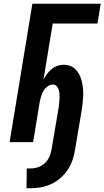

<svg xmlns="http://www.w3.org/2000/svg" viewBox="-20 -755 555 1020"><path d="M121 245 122 140H143Q163 140 183 133Q203 126 218.5 111.5Q234 97 242.5 77.5Q251 58 254 38L292 -186Q293 -198 294.5 -209.5Q296 -221 296.5 -233Q297 -245 296 -256.5Q295 -268 292 -278.5Q289 -289 281 -297.5Q273 -306 261 -306Q246 -306 232.5 -296Q219 -286 211 -272.5Q203 -259 198.5 -244Q194 -229 191 -214L156 0H31L152 -735H515L498 -630H260L211 -332Q219 -347 229.5 -361.5Q240 -376 253.5 -387.5Q267 -399 283.5 -405Q300 -411 316 -411Q336 -411 353.5 -404.5Q371 -398 383 -385Q395 -372 403 -355.5Q411 -339 415 -321Q419 -303 421 -284Q423 -265 422 -246Q421 -227 419 -207.5Q417 -188 414 -169L379 38Q375 66 366 93Q357 120 341 145Q325 170 302 190Q279 210 252.5 222.5Q226 235 198 240Q170 245 142 245Z"/></svg>

Font: Iosevka Term Curly XBd Obl
Style: Regular
Weight: 800
Italic angle: -9°
Designer: Belleve Invis
Foundry: Belleve Invis
Version: Version 32.3.0